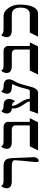

<svg xmlns="http://www.w3.org/2000/svg" viewBox="1252 -1909 670 3214"><g transform="rotate(-90 1587.0 -302.0)"><path d="M512.2 -389.2Q510.7 -439.5 414.6 -439.5H163.1Q44.9 -439.5 42 -522.5Q43.5 -568.8 70.3 -606.4Q74.7 -613.3 80.1 -617.2Q99.6 -581.1 152.3 -578.1Q167 -577.6 182.1 -577.6H410.2Q492.2 -577.6 522.5 -535.2Q544.9 -502.4 548.3 -417L563 -65.4Q562 -34.7 540.5 -9.8Q520.5 13.2 499.5 13.2Q486.8 13.2 482.4 -17.6Q481.4 -26.4 481.4 -34.7Q481.4 -43 483.6 -67.6Q485.8 -92.3 489 -126Q492.2 -159.7 496.1 -198.5Q500 -237.3 503.4 -273.9Q511.2 -358.9 512.2 -389.2Z M823.7 -439.5Q702.6 -439.5 702.6 -523.4Q702.6 -560.5 726.1 -599.6Q732.9 -611.3 741.2 -617.2Q759.8 -591.3 771 -585.9Q790 -577.6 838.9 -577.6H1066.9Q1101.6 -577.6 1120.1 -564Q1154.3 -539.6 1154.3 -506.3V-138.2H1216.3L1147.5 0H676.3L745.1 -138.2H1094.7V-379.4Q1094.7 -419.9 1053.7 -435.1Q1041.5 -439.5 1027.8 -439.5Z M1741.2 -577.6Q1866.7 -577.6 1866.7 -488.8Q1866.7 -450.2 1838.9 -400.9Q1832.5 -389.6 1828.1 -382.8Q1803.7 -339.8 1791.7 -300.8Q1779.8 -261.7 1774.4 -243.2Q1769 -224.6 1763.9 -205.1Q1758.8 -185.5 1753.9 -167.7Q1749 -149.9 1744.6 -133.3Q1740.2 -116.7 1732.4 -92.5Q1724.6 -68.4 1712.9 -47.9Q1684.6 0 1640.6 0H1291L1341.3 -138.2H1495.6Q1495.1 -161.6 1487.3 -174.8Q1479.5 -188 1468.5 -204.8Q1457.5 -221.7 1432.9 -259.8Q1408.2 -297.9 1393.1 -334.2Q1377.9 -370.6 1377.9 -413.1Q1377.9 -421.9 1379.4 -439.5Q1338.9 -439.5 1315.4 -465.8Q1293.9 -488.8 1293.9 -518.6Q1293.9 -557.6 1319.3 -599.1Q1327.1 -611.3 1335.4 -617.2Q1351.1 -594.7 1363.3 -588.4Q1382.8 -577.6 1417.5 -577.6Q1537.1 -577.6 1537.1 -486.8Q1537.1 -439.9 1509.3 -397.5Q1502.4 -386.7 1497.6 -384.3Q1487.8 -411.6 1470.2 -423.1Q1452.6 -434.6 1422.9 -437Q1422.9 -403.3 1435.1 -375.7Q1447.3 -348.1 1476.6 -301.8Q1505.9 -255.4 1522.2 -218.5Q1538.6 -181.6 1541 -138.2H1667.5Q1691.9 -138.2 1698.2 -166.5Q1703.1 -185.5 1707 -200.4Q1710.9 -215.3 1714.8 -229.5Q1735.4 -310.5 1749.5 -345.7Q1770.5 -397.5 1786.1 -431.2Q1757.3 -439.5 1732.4 -439.5Q1677.7 -439.5 1651.9 -460.9Q1626 -482.4 1626 -518.6Q1626 -557.6 1650.9 -599.1Q1658.2 -611.3 1666.5 -617.2Q1679.7 -596.7 1689.5 -590.3Q1708 -577.6 1741.2 -577.6Z M2093.3 -439.5Q1972.2 -439.5 1972.2 -523.4Q1972.2 -560.5 1995.6 -599.6Q2002.4 -611.3 2010.7 -617.2Q2029.3 -591.3 2040.5 -585.9Q2059.6 -577.6 2108.4 -577.6H2336.4Q2371.1 -577.6 2389.6 -564Q2423.8 -539.6 2423.8 -506.3V-138.2H2485.8L2417 0H1945.8L2014.6 -138.2H2364.3V-379.4Q2364.3 -419.9 2323.2 -435.1Q2311 -439.5 2297.4 -439.5Z M2691.9 -439.5Q2571.8 -439.5 2571.8 -523.9Q2571.8 -562 2594.7 -600.6Q2601.6 -611.8 2609.4 -617.2Q2626.5 -593.3 2640.1 -586.9Q2661.6 -577.6 2710.9 -577.6H2919.4Q3008.3 -577.6 3066.4 -486.3Q3117.2 -405.8 3117.2 -314.5Q3117.2 -81.5 3025.4 -17.6Q3000.5 0 2964.8 0H2580.6L2649.4 -138.2H2960Q3016.1 -138.2 3043.9 -187.5Q3066.4 -228 3066.4 -293.9Q3066.4 -439.5 2944.3 -439.5Z"/></g></svg>

Font: Cardo-Italic
Style: Italic
Weight: 400
Italic angle: -12°
Designer: David J. Perry
Foundry: David J. Perry
Version: Version 0.991